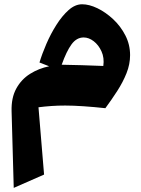

<svg xmlns="http://www.w3.org/2000/svg" viewBox="-20 -520 677 921"><path d="M215.8 -202.1 169.4 -220.2Q181.6 -261.2 202.4 -309.3Q223.1 -357.4 250.5 -400.6Q277.8 -443.8 309.1 -471.7Q340.3 -499.5 374 -499.5Q407.7 -499.5 447.3 -480.5Q486.8 -461.4 522.7 -428Q558.6 -394.5 581.3 -350.3Q604 -306.2 604 -255.4Q604 -211.9 586.9 -168.9Q569.8 -126 542.7 -84Q515.6 -42 485.4 -1Q432.1 -6.8 381.3 -10.3Q330.6 -13.7 293 -13.7Q257.8 -13.7 226.3 -11.5Q194.8 -9.3 164.6 -5.4L191.4 317.4L45.9 381.3L35.6 13.7Q33.7 -50.8 58.1 -95.2Q82.5 -139.6 124.3 -165.8Q166 -191.9 215.8 -202.1ZM275.9 -209.5Q318.4 -209 371.8 -207.3Q425.3 -205.6 475.6 -203.6Q481 -242.7 466.8 -273.7Q452.6 -304.7 429.2 -322.5Q405.8 -340.3 381.3 -340.3Q347.2 -340.3 323 -307.1Q298.8 -273.9 275.9 -209.5Z"/></svg>

Font: Pinar-FD ExtraBold
Style: Regular
Weight: 800
Designer: Amin Abedi
Version: Version 3.000